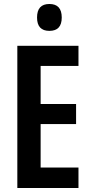

<svg xmlns="http://www.w3.org/2000/svg" viewBox="-20 -944 458 964"><path d="M374 0H67V-714H374V-613H184V-422H362V-321H184V-103H374ZM228 -924Q290 -924 290 -856Q290 -789 228 -789Q166 -789 166 -856Q166 -924 228 -924Z"/></svg>

Font: Noto Sans Thai ExtCond SemBd
Style: Regular
Weight: 600
Width: 2
Designer: Monotype Design Team
Foundry: Monotype Imaging Inc.
Version: Version 2.002; ttfautohint (v1.8.4.7-5d5b)